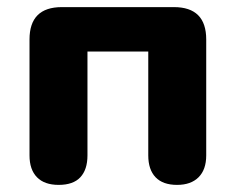

<svg xmlns="http://www.w3.org/2000/svg" viewBox="-20 -511 663 540"><path d="M145 9Q105 9 84 -12.5Q63 -34 63 -74V-400Q63 -491 154 -491H469Q560 -491 560 -400V-74Q560 -34 538.5 -12.5Q517 9 478 9Q438 9 417.5 -12.5Q397 -34 397 -74V-366H226V-74Q226 -34 206 -12.5Q186 9 145 9Z"/></svg>

Font: Chiron GoRound TC EB
Style: Regular
Weight: 700
Designer: Ryoko NISHIZUKA 西塚涼子 (kana, bopomofo & ideographs); Paul D. Hunt (Latin, Greek & Cyrillic); Sandoll Communications 산돌커뮤니
Foundry: Adobe
Version: Version 1.000;hotconv 1.1.1;makeotfexe 2.6.0